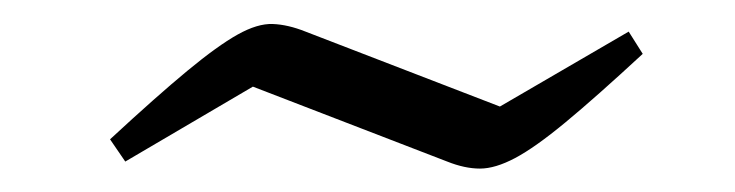

<svg xmlns="http://www.w3.org/2000/svg" viewBox="-20 -365 628 164"><path d="M87 -227 74 -246Q114 -283 140 -304.5Q166 -326 183 -335.5Q200 -345 213 -344.5Q226 -344 241 -338L407 -274L517 -338L529 -319Q489 -282 463 -260.5Q437 -239 420 -230Q403 -221 390 -221Q377 -221 362 -227L196 -291Z"/></svg>

Font: Piazzolla 24pt
Style: Italic
Weight: 400
Italic angle: -11.3°
Designer: Juan Pablo del Peral
Foundry: Huerta Tipografica
Version: Version 2.005